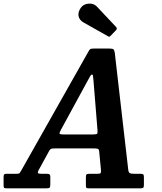

<svg xmlns="http://www.w3.org/2000/svg" viewBox="-78 -1024 881 1044"><path d="M-58.5 -19V-59.5Q-58.5 -70.5 -56 -74.8Q-53.5 -79 -42 -79H12.5Q26.5 -79 29.2 -83.5Q32 -88 37 -96L403 -744Q408 -753 412.2 -756.5Q416.5 -760 431.5 -760H516.5Q534 -760 538.8 -755.8Q543.5 -751.5 546 -738L619 -104Q620.5 -87 627.2 -83Q634 -79 652 -79H686Q697 -79 700.8 -75.8Q704.5 -72.5 704.5 -60.5V-18.5Q704.5 -6.5 700.8 -3.2Q697 0 685 0H404.5Q393.5 0 391.2 -3.5Q389 -7 389 -18V-60Q389 -73 392.8 -76Q396.5 -79 410 -79H449.5Q465 -79 468.5 -82.2Q472 -85.5 471 -99.5L461.5 -199Q460.5 -212.5 453.8 -214.8Q447 -217 431.5 -217H223.5Q209 -217 202.2 -215.5Q195.5 -214 190.5 -205.5L131 -97Q126 -87.5 128.5 -83.2Q131 -79 147 -79H177.5Q187 -79 191.2 -75.8Q195.5 -72.5 195.5 -62.5V-20.5Q195.5 -7 191.8 -3.5Q188 0 174.5 0H-40.5Q-54 0 -56.2 -3Q-58.5 -6 -58.5 -19ZM397.5 -583 254 -319.5Q247 -306.5 245.5 -299.8Q244 -293 266 -293H427.5Q447 -293 450.2 -297.2Q453.5 -301.5 452 -317.5L430.5 -584Q428.5 -602 427.8 -610.2Q427 -618.5 421.5 -618.5Q417 -618.5 411.2 -607.8Q405.5 -597 397.5 -583ZM361 -981Q375.5 -1002 403.8 -1004.2Q432 -1006.5 449.5 -987.5L552.5 -878Q561.5 -869 553 -860L524 -830Q520 -825.5 517.2 -824.5Q514.5 -823.5 509 -827L376 -902Q354.5 -914 349.5 -935.2Q344.5 -956.5 361 -981Z"/></svg>

Font: Besley* Narrow Semi
Style: Italic
Weight: 600
Width: 4
Italic angle: -13°
Designer: Owen Earl
Foundry: indestructible type*
Version: Version 3.000; ttfautohint (v1.8.3)